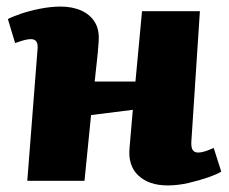

<svg xmlns="http://www.w3.org/2000/svg" viewBox="-20 -550 697 584"><path d="M384 -216 257 -200 237 0H63L94 -398Q96 -415 91 -423Q86 -431 74 -431Q65 -431 54 -428Q43 -425 26 -419L4 -492Q17 -499 43 -508Q69 -517 102 -523.5Q135 -530 164 -530Q200 -530 227 -518Q254 -506 268.5 -482.5Q283 -459 280 -422Q278 -392 274.5 -362Q271 -332 268 -302H392L412 -516H588L562 -119Q561 -102 566 -94Q571 -86 583 -86Q592 -86 603 -89.5Q614 -93 630 -100L653 -28Q640 -20 613 -10.5Q586 -1 553.5 6.5Q521 14 490 14Q433 14 401 -16Q369 -46 374 -100Z"/></svg>

Font: Literata 18pt ExtraBold
Style: Italic
Weight: 800
Italic angle: -2°
Designer: Latin by Veronika Burian and Jose Scaglione. Greek by Irene Vlachou. Cyrillic by Vera Evstafieva
Foundry: TypeTogether
Version: Version 3.103;gftools[0.9.29]